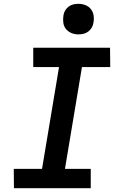

<svg xmlns="http://www.w3.org/2000/svg" viewBox="-20 -985 640 1005"><path d="M455 0H53L52 -101H200L289 -634H154V-735H556L557 -634H409L320 -101H455ZM390 -805Q371 -805 354 -812Q337 -819 325.5 -833Q314 -847 311.5 -866Q309 -885 312 -904Q314 -918 321 -930Q328 -942 339.5 -950.5Q351 -959 364 -962Q377 -965 391 -965Q410 -965 427.5 -958Q445 -951 456 -937Q467 -923 470 -904Q473 -885 469 -866Q467 -852 460 -840Q453 -828 441.5 -819.5Q430 -811 417 -808Q404 -805 390 -805Z"/></svg>

Font: Iosevka HT Extended
Style: Bold Italic
Weight: 700
Width: 7
Italic angle: -9°
Monospace: yes
Designer: Belleve Invis
Foundry: Belleve Invis
Version: Version 32.3.0; ttfautohint (v1.8.4)